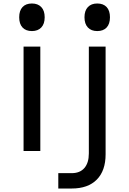

<svg xmlns="http://www.w3.org/2000/svg" viewBox="-20 -865 740 1100"><path d="M163 -687Q128 -687 109 -707.5Q90 -728 90 -766Q90 -804 109 -824.5Q128 -845 163 -845Q197 -845 216.5 -824.5Q236 -804 236 -766Q236 -728 216.5 -707.5Q197 -687 163 -687ZM537 -687Q503 -687 483.5 -707.5Q464 -728 464 -766Q464 -804 483.5 -824.5Q503 -845 537 -845Q572 -845 591 -824.5Q610 -804 610 -766Q610 -728 591 -707.5Q572 -687 537 -687ZM211 -598V0H115V-598ZM585 -598V19Q585 113 534.5 164Q484 215 391 215H314V127H391Q438 127 463.5 97.5Q489 68 489 14V-598Z"/></svg>

Font: Martian Mono Light
Style: Regular
Weight: 300
Monospace: yes
Designer: Roman Shamin
Foundry: Evil Martians
Version: Version 1.000; ttfautohint (v1.8.4.7-5d5b)